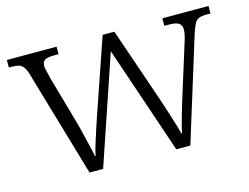

<svg xmlns="http://www.w3.org/2000/svg" viewBox="-79 -663 1024 791"><g transform="rotate(-15 433.0 -268.0)"><path d="M81 -451Q75 -473 67 -484.5Q59 -496 47.5 -500Q36 -504 16 -504H4V-536H216V-504H196Q169 -504 157.5 -497Q146 -490 146 -472Q146 -464 150.5 -446.5Q155 -429 158 -416L213 -222Q220 -198 227.5 -166.5Q235 -135 242 -106Q249 -77 252 -60H255Q258 -77 266.5 -105Q275 -133 285.5 -164.5Q296 -196 304 -220L412 -534H462L566 -231Q572 -213 580 -189Q588 -165 596 -140Q604 -115 610.5 -93Q617 -71 620 -58H623Q628 -83 640 -125Q652 -167 669 -221L728 -410Q734 -427 737.5 -443Q741 -459 741 -468Q741 -487 729 -495.5Q717 -504 688 -504H667V-536H864V-504H847Q827 -504 815 -499.5Q803 -495 795.5 -481Q788 -467 779 -439L643 0H583L427 -460L271 0H213Z"/></g></svg>

Font: Noto Serif Kannada Light
Style: Regular
Weight: 300
Version: Version 2.003